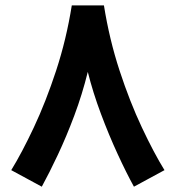

<svg xmlns="http://www.w3.org/2000/svg" viewBox="-20 -663 649 709"><path d="M245.1 -643.1H363.8Q383.8 -517.6 421.6 -402.1Q459.5 -286.6 503.9 -192.4Q548.3 -98.1 587.4 -34.7L474.6 26.4Q446.8 -23.9 414.6 -93.8Q382.3 -163.6 352.8 -242.4Q323.2 -321.3 304.2 -397.5Q283.7 -314.5 254.4 -236.3Q225.1 -158.2 193.6 -91.3Q162.1 -24.4 134.3 26.4L21.5 -34.7Q60.5 -98.1 105 -192.6Q149.4 -287.1 187.3 -402.3Q225.1 -517.6 245.1 -643.1Z"/></svg>

Font: Vazirmatn FD
Style: Bold
Weight: 700
Designer: Saber Rastikerdar
Foundry: Saber Rastikerdar
Version: Version 33.001